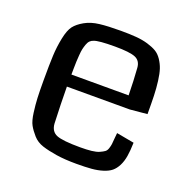

<svg xmlns="http://www.w3.org/2000/svg" viewBox="-104 -654 759 764"><g transform="rotate(20 275.0 -272.0)"><path d="M495.1 -275.4Q436.5 -269.5 422.4 -268.6H156.2Q156.7 -197.8 160.2 -113.3Q162.6 -80.6 188.2 -70.1Q213.9 -59.6 288.1 -59.6Q315.9 -59.6 335.9 -61.8Q356 -64 368.4 -69.6Q380.9 -75.2 387.9 -80.3Q395 -85.4 398.4 -96.4Q401.9 -107.4 402.8 -115Q403.8 -122.6 404.8 -137.9Q405.8 -153.3 407.2 -163.1L481.9 -149.4Q481 -115.2 477.1 -91.6Q473.1 -67.9 463.9 -49.8Q454.6 -31.7 441.9 -21.2Q429.2 -10.7 407.7 -3.9Q386.2 2.9 360.4 5.1Q334.5 7.3 296.4 7.3Q247.6 7.3 211.4 1.7Q175.3 -3.9 149.7 -12.2Q124 -20.5 107.4 -39.3Q90.8 -58.1 81.3 -75.2Q71.8 -92.3 67.4 -125.5Q63 -158.7 61.8 -185.8Q60.5 -212.9 60.5 -260.7Q60.5 -328.1 62.3 -365.7Q64 -403.3 71.8 -441.2Q79.6 -479 92.8 -496.1Q106 -513.2 131.8 -527.8Q157.7 -542.5 192.9 -546.6Q228 -550.8 282.2 -550.8Q319.8 -550.8 347.2 -548.6Q374.5 -546.4 397.5 -539.6Q420.4 -532.7 435.3 -523.9Q450.2 -515.1 461.7 -498Q473.1 -481 479.2 -462.6Q485.4 -444.3 489.3 -414.1Q493.2 -383.8 494.1 -352.8Q495.1 -321.8 495.1 -275.4ZM156.7 -319.8H398.9Q397.9 -382.3 394 -434.1Q392.1 -463.9 368.4 -473.9Q344.7 -483.9 281.7 -483.9Q211.9 -483.9 193.4 -476.1Q185.1 -473.6 179 -467.5Q172.9 -461.4 168.9 -450.2Q165 -439 162.8 -429.2Q160.6 -419.4 159.4 -402.1Q158.2 -384.8 157.7 -375.2Q157.2 -365.7 157 -346.2Q156.7 -326.7 156.7 -319.8Z"/></g></svg>

Font: Coda
Style: Regular
Weight: 400
Designer: vernon adams
Foundry: vernon adams
Version: Version 2.001; ttfautohint (v0.8) -r 50 -G 200 -x